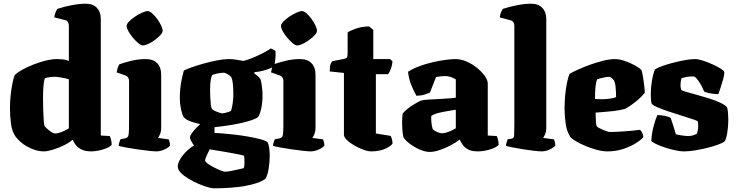

<svg xmlns="http://www.w3.org/2000/svg" viewBox="-20 -820 3997 1040"><path d="M219 0Q194 0 170.5 -7.5Q147 -15 126.5 -26.5Q106 -38 90.5 -52Q75 -66 65 -79Q45 -107 39.5 -149.5Q34 -192 34 -235Q34 -271 38 -307Q42 -343 48 -372Q54 -401 61 -415Q75 -428 101 -442.5Q127 -457 160 -470Q193 -483 227 -491.5Q261 -500 290 -500Q301 -500 319 -498.5Q337 -497 353 -490V-682Q353 -691 348 -700Q343 -709 333 -711L274 -726Q276 -742 281.5 -754.5Q287 -767 291 -772Q302 -776 327 -782.5Q352 -789 383 -794.5Q414 -800 443 -800Q484 -800 505 -777.5Q526 -755 526 -717V-86L575 -83Q578 -76 581.5 -63Q585 -50 585 -35Q576 -25 556.5 -17Q537 -9 514.5 -4.5Q492 0 474 0Q438 0 417 -12.5Q396 -25 386.5 -40Q377 -55 374 -64Q357 -48 326.5 -33Q296 -18 266 -9Q236 0 219 0ZM280 -97Q288 -97 300 -100.5Q312 -104 326.5 -110.5Q341 -117 353 -125V-390Q346 -393 330.5 -396.5Q315 -400 299.5 -402Q284 -404 273 -404Q266 -404 257 -403Q248 -402 239 -400.5Q230 -399 223 -396Q219 -385 217 -369.5Q215 -354 214 -333.5Q213 -313 213 -287Q213 -258 214 -224Q215 -190 217 -165Q219 -140 222 -136Q227 -130 234.5 -123.5Q242 -117 249.5 -111Q257 -105 265 -101Q273 -97 280 -97Z M828 0Q815 0 786.5 -3Q758 -6 724.5 -11Q691 -16 663 -21Q635 -26 623 -30Q623 -37 626 -47.5Q629 -58 633 -66L656 -70Q666 -72 671 -77Q676 -82 677.5 -98Q679 -114 679 -147V-382Q679 -393 673.5 -400.5Q668 -408 660 -411L612 -428Q614 -440 617 -451Q620 -462 627 -472Q646 -479 686.5 -489.5Q727 -500 769 -500Q810 -500 831.5 -477.5Q853 -455 853 -417V-129Q853 -107 846.5 -92.5Q840 -78 836 -73L894 -65Q896 -60 898.5 -50.5Q901 -41 901 -31Q896 -24 883 -16.5Q870 -9 855.5 -4.5Q841 0 828 0ZM753 -574Q744 -574 729.5 -586Q715 -598 700.5 -615Q686 -632 676 -650Q666 -668 666 -680Q666 -690 679 -703.5Q692 -717 711.5 -730Q731 -743 750 -751.5Q769 -760 780 -760Q790 -760 804 -748Q818 -736 831 -718Q844 -700 852.5 -682.5Q861 -665 861 -653Q861 -643 849 -630Q837 -617 819.5 -604Q802 -591 784 -582.5Q766 -574 753 -574Z M1138 200Q1127 200 1104 193.5Q1081 187 1053.5 175Q1026 163 1001 148Q976 133 959.5 116Q943 99 943 82Q943 64 956.5 41.5Q970 19 990.5 -1Q1011 -21 1031 -32Q1024 -41 1016.5 -54.5Q1009 -68 1009 -76Q1009 -85 1020.5 -100.5Q1032 -116 1047.5 -131.5Q1063 -147 1074 -156L1142 -140V-100Q1154 -100 1183 -97.5Q1212 -95 1248.5 -91Q1285 -87 1322 -80.5Q1359 -74 1388 -66.5Q1417 -59 1429 -50Q1436 -37 1438.5 -15.5Q1441 6 1441 22Q1441 59 1435 95Q1429 131 1418 148Q1401 161 1372.5 171Q1344 181 1306.5 187.5Q1269 194 1226 197Q1183 200 1138 200ZM1198 110Q1210 110 1226.5 107Q1243 104 1262.5 99.5Q1282 95 1300 91Q1302 86 1303 81.5Q1304 77 1304 66Q1304 58 1304 45.5Q1304 33 1302 24Q1299 22 1281 18Q1263 14 1237.5 9.5Q1212 5 1186 0.5Q1160 -4 1140.5 -7Q1121 -10 1116 -11Q1111 -1 1105 11Q1099 23 1095 33.5Q1091 44 1091 49Q1091 56 1105.5 66.5Q1120 77 1139.5 87Q1159 97 1176 103.5Q1193 110 1198 110ZM1142 -131Q1106 -139 1077.5 -145Q1049 -151 1028.5 -157Q1008 -163 995 -170Q982 -177 975 -186Q967 -198 960.5 -228Q954 -258 954 -286Q954 -335 961.5 -375.5Q969 -416 976 -438Q987 -444 1016 -454.5Q1045 -465 1082.5 -475.5Q1120 -486 1156.5 -493Q1193 -500 1218 -500Q1237 -500 1258 -497Q1279 -494 1298 -490Q1314 -493 1343 -504.5Q1372 -516 1401.5 -531Q1431 -546 1447 -558L1472 -545Q1474 -525 1471.5 -500.5Q1469 -476 1464 -459Q1435 -445 1409 -438Q1383 -431 1358 -429V-422Q1363 -418 1373 -410.5Q1383 -403 1391 -391Q1396 -375 1399 -349.5Q1402 -324 1402 -302Q1402 -267 1395.5 -235Q1389 -203 1378 -186Q1366 -176 1328.5 -164.5Q1291 -153 1241 -144.5Q1191 -136 1142 -131ZM1186 -206Q1189 -206 1197.5 -208Q1206 -210 1215.5 -213Q1225 -216 1231 -219Q1237 -236 1240.5 -261Q1244 -286 1244 -312Q1244 -339 1241.5 -364Q1239 -389 1234 -400Q1230 -406 1222 -412Q1214 -418 1206 -422Q1198 -426 1192 -426Q1186 -426 1176.5 -425Q1167 -424 1155.5 -421.5Q1144 -419 1130 -414Q1123 -401 1120.5 -380.5Q1118 -360 1118 -329Q1118 -313 1119 -292Q1120 -271 1122 -253.5Q1124 -236 1128 -230Q1132 -225 1143.5 -219.5Q1155 -214 1167.5 -210Q1180 -206 1186 -206Z M1664 0Q1651 0 1622.5 -3Q1594 -6 1560.5 -11Q1527 -16 1499 -21Q1471 -26 1459 -30Q1459 -37 1462 -47.5Q1465 -58 1469 -66L1492 -70Q1502 -72 1507 -77Q1512 -82 1513.5 -98Q1515 -114 1515 -147V-382Q1515 -393 1509.5 -400.5Q1504 -408 1496 -411L1448 -428Q1450 -440 1453 -451Q1456 -462 1463 -472Q1482 -479 1522.5 -489.5Q1563 -500 1605 -500Q1646 -500 1667.5 -477.5Q1689 -455 1689 -417V-129Q1689 -107 1682.5 -92.5Q1676 -78 1672 -73L1730 -65Q1732 -60 1734.5 -50.5Q1737 -41 1737 -31Q1732 -24 1719 -16.5Q1706 -9 1691.5 -4.5Q1677 0 1664 0ZM1589 -574Q1580 -574 1565.5 -586Q1551 -598 1536.5 -615Q1522 -632 1512 -650Q1502 -668 1502 -680Q1502 -690 1515 -703.5Q1528 -717 1547.5 -730Q1567 -743 1586 -751.5Q1605 -760 1616 -760Q1626 -760 1640 -748Q1654 -736 1667 -718Q1680 -700 1688.5 -682.5Q1697 -665 1697 -653Q1697 -643 1685 -630Q1673 -617 1655.5 -604Q1638 -591 1620 -582.5Q1602 -574 1589 -574Z M1990 0Q1973 0 1948.5 -9Q1924 -18 1899.5 -32Q1875 -46 1859 -61.5Q1843 -77 1843 -90V-425L1766 -433Q1766 -462 1771.5 -475Q1777 -488 1782 -489L1844 -501Q1852 -503 1857.5 -506.5Q1863 -510 1863 -534V-644Q1874 -653 1906.5 -664.5Q1939 -676 1979 -677L2002 -658V-500H2093L2106 -488Q2105 -468 2097.5 -448Q2090 -428 2082 -418H2016V-97L2096 -84Q2099 -79 2102.5 -67.5Q2106 -56 2106 -41Q2094 -28 2076 -18.5Q2058 -9 2036.5 -4.5Q2015 0 1990 0Z M2308 3Q2283 3 2253.5 -10Q2224 -23 2199.5 -41.5Q2175 -60 2165 -77Q2161 -95 2159.5 -117.5Q2158 -140 2158 -157Q2158 -173 2159 -185.5Q2160 -198 2162 -206Q2171 -217 2185 -228.5Q2199 -240 2214.5 -250Q2230 -260 2243.5 -267Q2257 -274 2264 -276Q2274 -279 2298.5 -280.5Q2323 -282 2346 -283Q2364 -284 2380 -285Q2396 -286 2410 -287Q2424 -288 2434 -289Q2444 -290 2449 -291V-390Q2430 -401 2416.5 -404.5Q2403 -408 2393 -408Q2384 -408 2367.5 -406.5Q2351 -405 2342 -403L2309 -319Q2302 -315 2282 -308.5Q2262 -302 2236 -301Q2226 -317 2210.5 -353Q2195 -389 2190 -431Q2216 -448 2250.5 -461Q2285 -474 2322 -482.5Q2359 -491 2392 -495.5Q2425 -500 2446 -500Q2478 -500 2509 -486Q2540 -472 2565.5 -451Q2591 -430 2606.5 -407.5Q2622 -385 2622 -368V-86L2671 -83Q2674 -76 2677.5 -63.5Q2681 -51 2681 -35Q2670 -24 2650 -16Q2630 -8 2608 -4Q2586 0 2569 0Q2535 0 2515.5 -10.5Q2496 -21 2486 -36Q2476 -51 2470 -64Q2448 -47 2418.5 -31.5Q2389 -16 2359.5 -6.5Q2330 3 2308 3ZM2375 -98Q2384 -98 2397.5 -102Q2411 -106 2425 -112.5Q2439 -119 2449 -125V-225Q2439 -225 2429 -222.5Q2419 -220 2403 -218Q2379 -214 2356 -208.5Q2333 -203 2316 -192Q2315 -176 2317 -155.5Q2319 -135 2324 -120Q2335 -110 2350 -104Q2365 -98 2375 -98Z M2915 0Q2902 0 2875 -3Q2848 -6 2816.5 -11Q2785 -16 2759 -21Q2733 -26 2721 -30Q2721 -38 2724 -48.5Q2727 -59 2730 -66L2747 -68Q2764 -70 2765 -87Q2766 -104 2766 -147V-682Q2766 -690 2761.5 -698.5Q2757 -707 2746 -710L2687 -726Q2689 -743 2694.5 -755Q2700 -767 2704 -772Q2715 -776 2740 -782.5Q2765 -789 2796 -794.5Q2827 -800 2856 -800Q2896 -800 2917.5 -777.5Q2939 -755 2939 -717V-129Q2939 -108 2933 -93.5Q2927 -79 2922 -73L2981 -65Q2983 -60 2985.5 -49.5Q2988 -39 2988 -31Q2982 -24 2969.5 -16.5Q2957 -9 2942.5 -4.5Q2928 0 2915 0Z M3270 0Q3243 0 3210.5 -9Q3178 -18 3147.5 -31Q3117 -44 3095.5 -57.5Q3074 -71 3069 -79Q3050 -108 3044 -149.5Q3038 -191 3038 -234Q3038 -269 3041.5 -305.5Q3045 -342 3051.5 -373Q3058 -404 3065 -420Q3080 -429 3109.5 -442.5Q3139 -456 3175 -469Q3211 -482 3247 -491Q3283 -500 3312 -500Q3334 -500 3362.5 -490.5Q3391 -481 3417 -467Q3443 -453 3455 -440Q3460 -423 3464 -397Q3468 -371 3470.5 -348Q3473 -325 3472 -317Q3458 -299 3438 -281.5Q3418 -264 3398.5 -250.5Q3379 -237 3365 -230Q3333 -222 3304 -218.5Q3275 -215 3250.5 -213.5Q3226 -212 3206 -210Q3207 -176 3208 -158.5Q3209 -141 3213 -136Q3215 -132 3224.5 -127Q3234 -122 3245.5 -117Q3257 -112 3267.5 -108.5Q3278 -105 3283 -105Q3298 -105 3318 -106Q3338 -107 3360 -108.5Q3382 -110 3404.5 -112Q3427 -114 3447 -117Q3452 -112 3457.5 -102.5Q3463 -93 3465 -78Q3456 -65 3427.5 -46.5Q3399 -28 3358.5 -14Q3318 0 3270 0ZM3258 -283Q3268 -284 3277.5 -285Q3287 -286 3297 -288Q3307 -290 3317 -294Q3317 -305 3316.5 -321Q3316 -337 3314 -354Q3312 -371 3306 -384Q3299 -393 3293.5 -397.5Q3288 -402 3284.5 -403Q3281 -404 3279 -404Q3272 -404 3259.5 -402Q3247 -400 3234.5 -396.5Q3222 -393 3214 -390Q3209 -376 3206.5 -356.5Q3204 -337 3203.5 -318Q3203 -299 3203 -284Q3220 -283 3233 -282.5Q3246 -282 3258 -283Z M3687 0Q3662 0 3632 -7Q3602 -14 3574.5 -23.5Q3547 -33 3528.5 -42.5Q3510 -52 3508 -58Q3510 -98 3520.5 -137Q3531 -176 3541 -197Q3564 -196 3584.5 -191.5Q3605 -187 3613 -181Q3619 -165 3626.5 -140Q3634 -115 3641 -93Q3653 -89 3676 -86Q3699 -83 3708 -83Q3716 -83 3728.5 -85.5Q3741 -88 3754 -95Q3757 -101 3759.5 -113Q3762 -125 3762 -138Q3762 -146 3761 -153.5Q3760 -161 3760 -162Q3757 -166 3732 -174.5Q3707 -183 3671 -194Q3635 -205 3599 -217Q3563 -229 3537.5 -240.5Q3512 -252 3509 -261Q3507 -269 3506 -284.5Q3505 -300 3505 -310Q3505 -345 3511.5 -383.5Q3518 -422 3528 -444Q3539 -452 3565 -461.5Q3591 -471 3623.5 -479.5Q3656 -488 3688.5 -494Q3721 -500 3746 -500Q3762 -500 3788 -491.5Q3814 -483 3840.5 -471Q3867 -459 3885 -447.5Q3903 -436 3903 -430Q3904 -416 3898 -394Q3892 -372 3884.5 -349.5Q3877 -327 3871 -310Q3841 -311 3821.5 -315.5Q3802 -320 3794 -324Q3781 -357 3763.5 -381.5Q3746 -406 3737 -406Q3725 -406 3716 -405.5Q3707 -405 3697.5 -403Q3688 -401 3672 -397Q3668 -385 3667 -375.5Q3666 -366 3666 -358Q3666 -351 3667 -346Q3668 -341 3670 -333Q3674 -329 3696.5 -322.5Q3719 -316 3752 -307Q3785 -298 3819 -287.5Q3853 -277 3880 -264.5Q3907 -252 3918 -239Q3922 -228 3923.5 -207Q3925 -186 3925 -170Q3925 -137 3919.5 -102Q3914 -67 3905 -54Q3893 -45 3866.5 -35.5Q3840 -26 3807 -18Q3774 -10 3742 -5Q3710 0 3687 0Z"/></svg>

Font: Texturina Medium 12pt Black
Style: Regular
Weight: 900
Version: Version 1.002